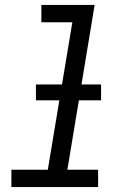

<svg xmlns="http://www.w3.org/2000/svg" viewBox="-20 -755 540 775"><path d="M26 0V-70H173L272 -665H147V-735H362L252 -70H376V0ZM125 -350V-414H388V-350Z"/></svg>

Font: Iosevka Curly Slab Oblique
Style: Regular
Weight: 400
Italic angle: -9°
Monospace: yes
Designer: Belleve Invis
Foundry: Belleve Invis
Version: Version 11.1.0; ttfautohint (v1.8.3)